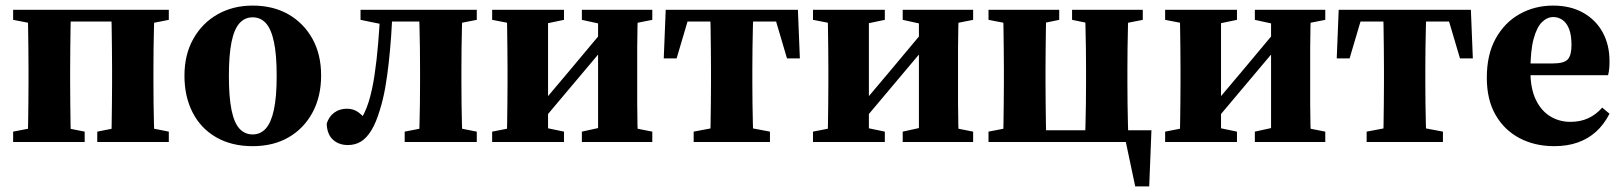

<svg xmlns="http://www.w3.org/2000/svg" viewBox="-20 -508 5811 687"><path d="M78 0Q80 -24 80.5 -60.5Q81 -97 81.5 -137Q82 -177 82 -209V-264Q82 -296 81.5 -336Q81 -376 80.5 -413Q80 -450 78 -473H235Q233 -450 232.5 -413Q232 -376 231.5 -336Q231 -296 231 -264V-209Q231 -177 231.5 -137Q232 -97 232.5 -60.5Q233 -24 235 0ZM377 0Q379 -24 379.5 -60.5Q380 -97 380.5 -137Q381 -177 381 -209V-264Q381 -296 380.5 -336Q380 -376 379.5 -413Q379 -450 377 -473H533Q532 -450 531 -413Q530 -376 529.5 -336Q529 -296 529 -264V-209Q529 -177 529.5 -137Q530 -97 531 -60.5Q532 -24 533 0ZM27 0V-37L120 -55H193L283 -37V0ZM328 0V-37L419 -55H493L584 -37V0ZM27 -437V-473H171V-419H120ZM441 -419V-473H584V-437L493 -419ZM172 -431V-473H437V-431Z M884 15Q809 15 754 -16.5Q699 -48 669.5 -105Q640 -162 640 -237Q640 -313 672 -369.5Q704 -426 759 -457Q814 -488 884 -488Q957 -488 1011.5 -457Q1066 -426 1097.5 -370Q1129 -314 1129 -238Q1129 -162 1098 -105Q1067 -48 1012.5 -16.5Q958 15 884 15ZM884 -27Q912 -27 931 -48Q950 -69 960 -115Q970 -161 970 -237Q970 -313 960 -359Q950 -405 931 -425.5Q912 -446 884 -446Q856 -446 837 -425Q818 -404 808.5 -358Q799 -312 799 -236Q799 -160 808.5 -114Q818 -68 837 -47.5Q856 -27 884 -27Z M1225 11Q1192 11 1171 -8.5Q1150 -28 1149 -66Q1157 -91 1176 -105Q1195 -119 1222 -119Q1246 -119 1264 -105Q1282 -91 1297 -71V-60H1263V-73Q1275 -86 1283.5 -103.5Q1292 -121 1299 -143Q1312 -185 1320 -238.5Q1328 -292 1333 -352Q1338 -412 1341 -473H1384Q1383 -426 1379.5 -378Q1376 -330 1371 -284Q1366 -238 1358.5 -195Q1351 -152 1339 -114Q1326 -70 1309 -42Q1292 -14 1271.5 -1.5Q1251 11 1225 11ZM1270 -437V-473H1371L1370 -419H1358ZM1364 -431V-473H1543V-431ZM1428 0V-37L1520 -55H1595L1686 -37V0ZM1479 0Q1480 -24 1481 -60.5Q1482 -97 1482.5 -137Q1483 -177 1483 -209V-264Q1483 -296 1482.5 -336Q1482 -376 1481 -413Q1480 -450 1479 -473H1635Q1634 -450 1633 -413Q1632 -376 1631.5 -336Q1631 -296 1631 -264V-209Q1631 -177 1631.5 -137Q1632 -97 1633 -60.5Q1634 -24 1635 0ZM1542 -419V-473H1686V-437L1594 -419Z M1741 0V-37L1833 -55H1912L1998 -37V0ZM2062 0V-37L2144 -55H2223L2314 -37V0ZM1792 0Q1794 -24 1794.5 -60.5Q1795 -97 1795.5 -137Q1796 -177 1796 -209V-264Q1796 -296 1795.5 -336Q1795 -376 1794.5 -413Q1794 -450 1792 -473H1941V0ZM1903 -55 1868 -100H1887L2021 -259L2154 -418L2185 -371H2169L2036 -213ZM2120 0V-473H2264Q2262 -450 2261 -413Q2260 -376 2260 -336Q2260 -296 2260 -264V-209Q2260 -177 2260 -137Q2260 -97 2261 -60.5Q2262 -24 2264 0ZM1741 -437V-473H1998V-437L1912 -419H1834ZM2062 -437V-473H2314V-437L2223 -419H2144Z M2355 -299 2362 -473H2835L2842 -299H2796L2746 -468L2796 -431H2400L2451 -468L2401 -299ZM2462 0V-37L2557 -55H2640L2735 -37V0ZM2520 0Q2522 -24 2522.5 -60.5Q2523 -97 2523.5 -137Q2524 -177 2524 -209V-264Q2524 -296 2523.5 -336Q2523 -376 2522.5 -413Q2522 -450 2520 -473H2676Q2675 -450 2674 -413Q2673 -376 2672.5 -336Q2672 -296 2672 -264V-209Q2672 -177 2672.5 -137Q2673 -97 2674 -60.5Q2675 -24 2676 0Z M2889 0V-37L2981 -55H3060L3146 -37V0ZM3210 0V-37L3292 -55H3371L3462 -37V0ZM2940 0Q2942 -24 2942.5 -60.5Q2943 -97 2943.5 -137Q2944 -177 2944 -209V-264Q2944 -296 2943.5 -336Q2943 -376 2942.5 -413Q2942 -450 2940 -473H3089V0ZM3051 -55 3016 -100H3035L3169 -259L3302 -418L3333 -371H3317L3184 -213ZM3268 0V-473H3412Q3410 -450 3409 -413Q3408 -376 3408 -336Q3408 -296 3408 -264V-209Q3408 -177 3408 -137Q3408 -97 3409 -60.5Q3410 -24 3412 0ZM2889 -437V-473H3146V-437L3060 -419H2982ZM3210 -437V-473H3462V-437L3371 -419H3292Z M3568 0Q3570 -24 3570.5 -60.5Q3571 -97 3571.5 -137Q3572 -177 3572 -209V-264Q3572 -296 3571.5 -336Q3571 -376 3570.5 -413Q3570 -450 3568 -473H3725Q3723 -450 3722.5 -413Q3722 -376 3721.5 -336Q3721 -296 3721 -264V-209Q3721 -177 3721.5 -137Q3722 -97 3722.5 -60.5Q3723 -24 3725 0ZM3862 0Q3863 -24 3864 -60.5Q3865 -97 3865.5 -137Q3866 -177 3866 -209V-264Q3866 -296 3865.5 -336Q3865 -376 3864 -413Q3863 -450 3862 -473H4018Q4017 -450 4016 -413Q4015 -376 4014.5 -336Q4014 -296 4014 -264V-209Q4014 -177 4014.5 -137Q4015 -97 4016 -60.5Q4017 -24 4018 0ZM4042 159 4002 -30 4052 0H3662V-42H4100L4092 159ZM3517 -437V-473H3770V-437L3683 -419H3610ZM3816 -437V-473H4069V-437L3978 -419H3904ZM3517 0V-37L3610 -55H3661V0Z M4149 0V-37L4241 -55H4320L4406 -37V0ZM4470 0V-37L4552 -55H4631L4722 -37V0ZM4200 0Q4202 -24 4202.5 -60.5Q4203 -97 4203.5 -137Q4204 -177 4204 -209V-264Q4204 -296 4203.5 -336Q4203 -376 4202.5 -413Q4202 -450 4200 -473H4349V0ZM4311 -55 4276 -100H4295L4429 -259L4562 -418L4593 -371H4577L4444 -213ZM4528 0V-473H4672Q4670 -450 4669 -413Q4668 -376 4668 -336Q4668 -296 4668 -264V-209Q4668 -177 4668 -137Q4668 -97 4669 -60.5Q4670 -24 4672 0ZM4149 -437V-473H4406V-437L4320 -419H4242ZM4470 -437V-473H4722V-437L4631 -419H4552Z M4763 -299 4770 -473H5243L5250 -299H5204L5154 -468L5204 -431H4808L4859 -468L4809 -299ZM4870 0V-37L4965 -55H5048L5143 -37V0ZM4928 0Q4930 -24 4930.5 -60.5Q4931 -97 4931.5 -137Q4932 -177 4932 -209V-264Q4932 -296 4931.5 -336Q4931 -376 4930.5 -413Q4930 -450 4928 -473H5084Q5083 -450 5082 -413Q5081 -376 5080.5 -336Q5080 -296 5080 -264V-209Q5080 -177 5080.5 -137Q5081 -97 5082 -60.5Q5083 -24 5084 0Z M5541 15Q5472 15 5417.5 -13.5Q5363 -42 5331.5 -96.5Q5300 -151 5300 -230Q5300 -313 5332 -370.5Q5364 -428 5418 -458Q5472 -488 5537 -488Q5600 -488 5645.5 -462Q5691 -436 5715 -391.5Q5739 -347 5739 -290Q5739 -274 5738 -263Q5737 -252 5734 -239H5362V-281H5537Q5576 -281 5589.5 -295.5Q5603 -310 5603 -346Q5603 -382 5594.5 -404Q5586 -426 5571 -436.5Q5556 -447 5538 -447Q5516 -447 5497.5 -429Q5479 -411 5467.5 -369Q5456 -327 5456 -253Q5456 -192 5475 -152Q5494 -112 5526.5 -92Q5559 -72 5599 -72Q5635 -72 5663 -85Q5691 -98 5713 -123L5739 -101Q5719 -62 5690.5 -36.5Q5662 -11 5625 2Q5588 15 5541 15Z"/></svg>

Font: Source Serif 4 36pt
Style: Bold
Weight: 700
Designer: Frank Grießhammer
Foundry: Adobe Systems Incorporated
Version: Version 4.004;hotconv 1.0.116;makeotfexe 2.5.65601